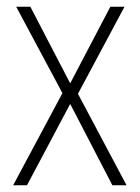

<svg xmlns="http://www.w3.org/2000/svg" viewBox="-20 -549 415 569"><path d="M165 -273 19 0H60L188 -241L313 0H355L211 -271L349 -529H307L188 -302L70 -529H28Z"/></svg>

Font: Noto Sans Sinhala UI Condensed ExtraLight
Style: Regular
Weight: 200
Width: 3
Designer: Jelle Bosma - Monotype Design Team
Foundry: Monotype Imaging Inc.
Version: Version 2.006